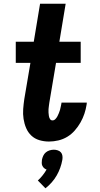

<svg xmlns="http://www.w3.org/2000/svg" viewBox="-20 -755 540 1035"><path d="M244 8Q217 8 192 0.5Q167 -7 149 -24Q131 -41 121 -64.5Q111 -88 107 -114Q103 -140 105 -167Q107 -194 111 -221L144 -416H65V-530H162L196 -735H334L300 -530H415V-416H282L246 -202Q245 -193 243.5 -184Q242 -175 241.5 -166Q241 -157 241.5 -148Q242 -139 243.5 -130Q245 -121 249.5 -113.5Q254 -106 263 -106Q272 -106 279 -113.5Q286 -121 290 -129Q294 -137 297.5 -145.5Q301 -154 303.5 -162.5Q306 -171 307.5 -180Q309 -189 311 -197Q311 -198 311 -199.5Q311 -201 312 -202H448Q448 -200 447.5 -197Q447 -194 447 -192Q443 -166 435 -142Q427 -118 414 -95Q401 -72 383 -51.5Q365 -31 342.5 -17.5Q320 -4 294.5 2Q269 8 244 8ZM225 260 184 218Q198 205 210 190Q222 175 231 159Q223 156 217.5 151Q212 146 208.5 139Q205 132 205 123.5Q205 115 206 107Q208 96 213 85Q218 74 227 66.5Q236 59 247.5 55.5Q259 52 270 52Q281 52 291.5 55.5Q302 59 308.5 66.5Q315 74 316.5 85Q318 96 316 107Q312 129 304.5 150Q297 171 285.5 191Q274 211 258.5 228.5Q243 246 225 260Z"/></svg>

Font: Iosevka Slab Heavy Oblique
Style: Regular
Weight: 900
Italic angle: -9°
Monospace: yes
Designer: Belleve Invis
Foundry: Belleve Invis
Version: Version 11.1.1; ttfautohint (v1.8.3)